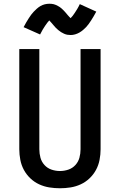

<svg xmlns="http://www.w3.org/2000/svg" viewBox="-20 -997 640 1025"><path d="M300 8Q271 8 243 3.5Q215 -1 189 -13Q163 -25 142 -45Q121 -65 107.5 -90Q94 -115 88.5 -143.5Q83 -172 83 -200V-735H190V-200Q190 -177 196 -155Q202 -133 217.5 -116Q233 -99 255 -91.5Q277 -84 300 -84Q323 -84 345 -91.5Q367 -99 382.5 -116Q398 -133 404 -155Q410 -177 410 -200V-735H517V-200Q517 -172 511.5 -143.5Q506 -115 492.5 -90Q479 -65 458 -45Q437 -25 411 -13Q385 -1 357 3.5Q329 8 300 8ZM357 -810Q348 -810 339.5 -811.5Q331 -813 322 -817Q313 -821 306 -825.5Q299 -830 291 -836.5Q283 -843 277 -849.5Q271 -856 266 -862Q261 -868 254 -876Q247 -884 243 -888Q237 -882 232 -875Q227 -868 221 -859.5Q215 -851 208 -839Q201 -827 194 -813L106 -852Q113 -866 120 -877.5Q127 -889 133.5 -899.5Q140 -910 146.5 -918.5Q153 -927 160 -934.5Q167 -942 176.5 -950.5Q186 -959 196.5 -965Q207 -971 219 -974Q231 -977 243 -977Q249 -977 255 -976.5Q261 -976 267 -974.5Q273 -973 278.5 -970.5Q284 -968 289.5 -965Q295 -962 299.5 -959Q304 -956 309 -951.5Q314 -947 318.5 -942.5Q323 -938 326.5 -934Q330 -930 333.5 -926Q337 -922 341 -917Q345 -912 349.5 -907.5Q354 -903 357 -900Q363 -906 368 -912.5Q373 -919 379 -928Q385 -937 392 -948.5Q399 -960 406 -975L494 -935Q487 -922 480 -910Q473 -898 466.5 -888Q460 -878 453.5 -869Q447 -860 440 -852.5Q433 -845 423.5 -837Q414 -829 403.5 -823Q393 -817 381 -813.5Q369 -810 357 -810Z"/></svg>

Font: Iosevka Custom SmBdEx
Style: Regular
Weight: 600
Width: 7
Monospace: yes
Designer: Belleve Invis
Foundry: Belleve Invis
Version: Version 11.2.4; ttfautohint (v1.8.4)